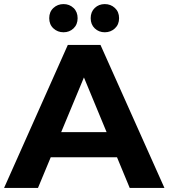

<svg xmlns="http://www.w3.org/2000/svg" viewBox="-29 -920 825 940"><path d="M-9 0 303 -700H463L776 0H606L350 -618H414L157 0ZM147 -150 190 -273H550L594 -150ZM484 -762Q455 -762 435 -781Q415 -800 415 -831Q415 -862 435 -881Q455 -900 484 -900Q513 -900 533.5 -881Q554 -862 554 -831Q554 -800 533.5 -781Q513 -762 484 -762ZM282 -762Q253 -762 232.5 -781Q212 -800 212 -831Q212 -862 232.5 -881Q253 -900 282 -900Q311 -900 331 -881Q351 -862 351 -831Q351 -800 331 -781Q311 -762 282 -762Z"/></svg>

Font: MOST Montserrat
Style: Bold
Weight: 700
Designer: Julieta Ulanovsky
Foundry: Julieta Ulanovsky
Version: Version 8.000;March 11, 2024;FontCreator 15.0.0.2926 64-bit